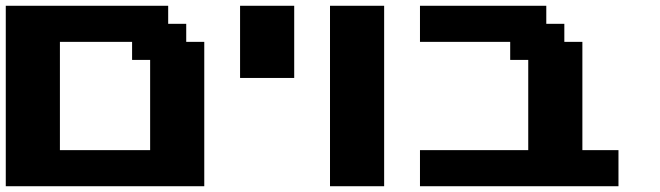

<svg xmlns="http://www.w3.org/2000/svg" viewBox="-20 -645 2286 665"><path d="M0 0H687.5V-500H625V-562.5H562.5V-625H0ZM500 -125H187.5V-500H437.5V-437.5H500Z M811.5 -375H999V-625H811.5Z M1123 0H1310.5V-625H1123Z M1434.6 0H2122.1V-125H1997.1V-500H1934.6V-562.5H1872.1V-625H1434.6V-500H1747.1V-437.5H1809.6V-125H1434.6Z"/></svg>

Font: Faithful 32x
Style: Semibold
Weight: 400
Foundry: Faithful Resource Pack
Version: Version 1.0; January 27, 2023